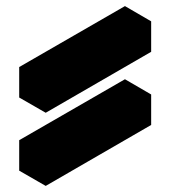

<svg xmlns="http://www.w3.org/2000/svg" viewBox="-20 -640 560 630"><path d="M130 -130 476 -330V-230L130 -30ZM130 -370 476 -570V-470L130 -270ZM476 -330 130 -130 43 -180 390 -380ZM130 -130V-30L43 -80V-180ZM476 -570 130 -370 43 -420 390 -620ZM130 -370V-270L43 -320V-420Z"/></svg>

Font: Nabla Normal
Style: Regular
Weight: 400
Designer: Arthur Reinders Folmer
Version: Version 1.000